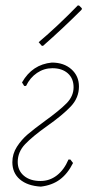

<svg xmlns="http://www.w3.org/2000/svg" viewBox="-20 -689 349 715"><path d="M26 -85Q26 -116 43 -142.5Q60 -169 83.5 -189Q107 -209 148 -239Q202 -278 228 -304.5Q254 -331 254 -364Q254 -397 232.5 -416Q211 -435 175 -435Q144 -435 118 -417.5Q92 -400 77 -369H70L62 -382Q100 -449 173 -456Q218 -456 246 -431Q274 -406 274 -367Q274 -325 244 -293Q214 -261 156 -220Q101 -181 73.5 -152Q46 -123 46 -86Q46 -54 69 -34.5Q92 -15 131 -15Q165 -15 192 -36Q219 -57 235 -95H242L252 -82Q232 -42 203 -20.5Q174 1 132 6Q82 3 54 -21Q26 -45 26 -85ZM275 -668 285 -658 284 -653Q215 -584 140 -518L135 -519L124 -532Q193 -590 270 -669Z"/></svg>

Font: Luna Sans Thin
Style: Italic
Weight: 250
Italic angle: -7°
Designer: Juan Pablo del Peral
Foundry: Huerta Tipografica
Version: Version 2.001; ttfautohint (v1.5)